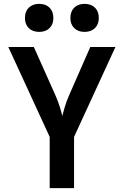

<svg xmlns="http://www.w3.org/2000/svg" viewBox="-20 -973 640 993"><path d="M417 -808Q384 -808 364 -827.5Q344 -847 344 -880Q344 -914 364 -933.5Q384 -953 417 -953Q451 -953 471 -933.5Q491 -914 491 -880Q491 -847 471 -827.5Q451 -808 417 -808ZM183 -808Q149 -808 129 -827.5Q109 -847 109 -880Q109 -914 129 -933.5Q149 -953 183 -953Q216 -953 236 -933.5Q256 -914 256 -880Q256 -847 236 -827.5Q216 -808 183 -808ZM237 0V-265L23 -730H155L268 -477Q281 -447 290 -418Q299 -389 302 -373Q306 -389 314.5 -418Q323 -447 336 -477L447 -730H577L363 -265V0Z"/></svg>

Font: JetBrains Mono NL
Style: Bold
Weight: 700
Monospace: yes
Designer: Philipp Nurullin, Konstantin Bulenkov
Foundry: JetBrains
Version: Version 2.305; ttfautohint (v1.8.4.7-5d5b)